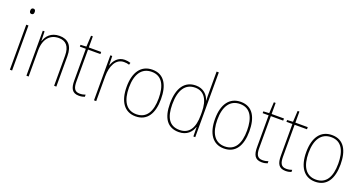

<svg xmlns="http://www.w3.org/2000/svg" viewBox="-39 -1433 4002 2117"><g transform="rotate(20 1962.0 -375.0)"><path d="M99 -722C79 -722 73 -706 73 -690C73 -673 79 -658 98 -658C119 -658 125 -672 125 -690C125 -706 121 -722 99 -722ZM111 -528H85V0H111Z M474 -538C374 -538 324 -477 305 -416H303L300 -528H279V0H305V-305C305 -446 376 -513 474 -513C555 -513 604 -465 604 -352V0H630V-357C630 -481 573 -538 474 -538Z M897 -15C836 -15 819 -55 819 -130V-503H964V-528H819V-658H798L791 -528L723 -524V-503H793V-130C793 -42 816 10 897 10C926 10 945 5 964 -2V-27C946 -20 924 -15 897 -15Z M1240 -536C1162 -536 1117 -478 1099 -420H1097L1094 -528H1072V0H1098V-290C1098 -410 1143 -510 1240 -510C1264 -510 1283 -507 1301 -501L1308 -525C1288 -532 1265 -536 1240 -536Z M1762 -264C1762 -423 1706 -538 1564 -538C1432 -538 1359 -436 1359 -265C1359 -97 1427 10 1561 10C1698 10 1762 -97 1762 -264ZM1386 -265C1386 -421 1447 -513 1564 -513C1689 -513 1735 -408 1735 -264C1735 -110 1682 -15 1561 -15C1442 -15 1386 -112 1386 -265Z M2068 10C2164 10 2214 -48 2234 -110H2236L2238 0H2260V-760H2234V-526C2234 -491 2234 -457 2236 -420H2234C2216 -482 2163 -538 2074 -538C1944 -538 1871 -438 1871 -255C1871 -83 1935 10 2068 10ZM2068 -15C1951 -15 1898 -98 1898 -255C1898 -426 1961 -513 2075 -513C2179 -513 2234 -428 2234 -284V-248C2234 -103 2184 -15 2068 -15Z M2799 -264C2799 -423 2743 -538 2601 -538C2469 -538 2396 -436 2396 -265C2396 -97 2464 10 2598 10C2735 10 2799 -97 2799 -264ZM2423 -265C2423 -421 2484 -513 2601 -513C2726 -513 2772 -408 2772 -264C2772 -110 2719 -15 2598 -15C2479 -15 2423 -112 2423 -265Z M3042 -15C2981 -15 2964 -55 2964 -130V-503H3109V-528H2964V-658H2943L2936 -528L2868 -524V-503H2938V-130C2938 -42 2961 10 3042 10C3071 10 3090 5 3109 -2V-27C3091 -20 3069 -15 3042 -15Z M3321 -15C3260 -15 3243 -55 3243 -130V-503H3388V-528H3243V-658H3222L3215 -528L3147 -524V-503H3217V-130C3217 -42 3240 10 3321 10C3350 10 3369 5 3388 -2V-27C3370 -20 3348 -15 3321 -15Z M3869 -264C3869 -423 3813 -538 3671 -538C3539 -538 3466 -436 3466 -265C3466 -97 3534 10 3668 10C3805 10 3869 -97 3869 -264ZM3493 -265C3493 -421 3554 -513 3671 -513C3796 -513 3842 -408 3842 -264C3842 -110 3789 -15 3668 -15C3549 -15 3493 -112 3493 -265Z"/></g></svg>

Font: Noto Sans Gujarati UI SemiCondensed Thin
Style: Regular
Weight: 100
Width: 4
Designer: Jelle Bosma - Monotype Design Team, Universal Thirst
Foundry: Monotype Imaging Inc.
Version: Version 2.106